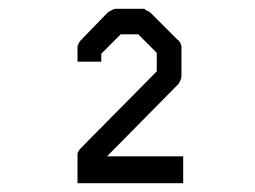

<svg xmlns="http://www.w3.org/2000/svg" viewBox="-20 -679 580 436"><path d="M396 -324V-263H156V-298V-324V-331Q156 -332 158 -334.8Q160 -337.5 160 -338Q161 -340 164 -343L336 -517V-559L294 -601H254L210 -557V-539H156V-568V-571V-574Q156.5 -575 157.5 -577.5Q158.5 -580 159 -581Q159 -582 161 -584Q161 -585 163 -587L222 -648Q226 -652 228 -653L234 -656Q235 -656.5 236.5 -657.2Q238 -658 239.2 -658.5Q240.5 -659 242 -659H305H308Q308.5 -659 309.5 -657.5Q310.5 -656 311 -656Q312 -655.5 314.5 -654.5Q317 -653.5 318 -653Q320 -652 324 -648L383 -589Q385 -587 386 -587Q386 -586 388 -584Q388.5 -583.5 389 -582.5Q389.5 -581.5 390 -581Q390 -580 390.5 -578.8Q391 -577.5 391 -577Q391 -576.5 391.5 -575.5Q392 -574.5 392 -574V-570V-506Q392 -502 391 -500Q390.5 -499 389.5 -496.5Q388.5 -494 388 -493Q388 -492 386 -490Q386 -489 384 -487L223 -324Z"/></svg>

Font: 3270 Nerd Font Mono
Style: Regular
Weight: 400
Monospace: yes
Version: Version 3.0.1;Nerd Fonts 3.0.0